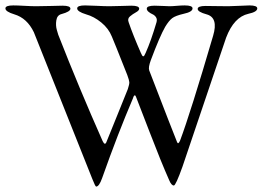

<svg xmlns="http://www.w3.org/2000/svg" viewBox="-20 -673 970 709"><path d="M455 -591Q471 -544 500 -478Q503 -471 505 -468Q507 -465 509 -465Q511 -465 513 -468Q515 -471 518 -478Q538 -523 558 -591Q561 -602 556 -609.5Q551 -617 543 -620.5Q535 -624 528.5 -629.5Q522 -635 522 -641Q522 -652 551 -652Q567 -652 581.5 -651Q596 -650 606 -650Q616 -650 633 -651.5Q650 -653 662 -653Q691 -653 691 -642Q691 -629 658 -622Q628 -615 616 -606Q604 -597 590 -574Q570 -539 537 -451Q527 -424 531 -413Q620 -182 634 -148Q638 -138 645 -154Q683 -255 767 -541Q787 -608 743 -620Q710 -629 710 -640Q710 -651 739 -651Q751 -651 778 -650.5Q805 -650 823 -650Q838 -650 864 -651.5Q890 -653 901 -653Q930 -653 930 -642Q930 -629 897 -622Q844 -610 815 -534L654 -58Q629 12 622 12Q613 12 605 -7Q574 -77 533 -184Q492 -291 482 -316Q478 -326 473 -316Q472 -314 471 -310Q415 -179 357 -15Q346 16 335 16Q332 16 321 -12L105 -554Q80 -606 33 -620Q0 -630 0 -642Q0 -653 29 -653Q44 -653 70.5 -651.5Q97 -650 113 -650Q135 -650 169.5 -651Q204 -652 211 -652Q240 -652 240 -641Q240 -630 207 -621Q191 -617 188 -598Q185 -579 190 -562L195 -545Q272 -348 359 -152Q368 -133 374 -151Q390 -190 413.5 -248.5Q437 -307 452 -344Q458 -362 457.5 -369.5Q457 -377 450 -396Q399 -525 393 -538Q381 -568 354 -590Q327 -612 298 -620Q265 -630 265 -642Q265 -653 294 -653Q309 -653 337.5 -651.5Q366 -650 384 -650Q401 -650 428.5 -651Q456 -652 465 -652Q494 -652 494 -641Q494 -634 482 -627.5Q470 -621 460 -612.5Q450 -604 455 -591Z"/></svg>

Font: EB Garamond
Style: SC
Weight: 400
Version: Version 000.010